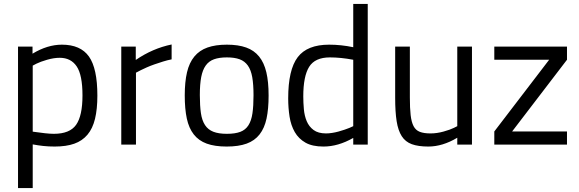

<svg xmlns="http://www.w3.org/2000/svg" viewBox="-20 -738 2956 980"><path d="M147 222H72V-500H146V-464Q222 -510 296 -510Q391 -510 434 -449.5Q477 -389 477 -250Q477 -181 465 -131.5Q453 -82 426.5 -50.5Q400 -19 359 -4.5Q318 10 259 10Q228 10 200.5 7Q173 4 147 -1ZM285 -443Q255 -443 220.5 -433Q186 -423 166 -413L147 -403V-66Q182 -61 209 -58Q236 -55 255 -55Q336 -55 368.5 -101Q401 -147 401 -251Q401 -355 371.5 -399Q342 -443 285 -443Z M674 0H599V-500H673V-432Q759 -491 856 -511V-435Q835 -431 812.5 -424Q790 -417 768.5 -409.5Q747 -402 729 -394Q711 -386 699 -380L674 -367Z M923 -251Q923 -320 934.5 -369Q946 -418 972 -449.5Q998 -481 1039 -495.5Q1080 -510 1138 -510Q1196 -510 1236.5 -495.5Q1277 -481 1302.5 -449.5Q1328 -418 1339.5 -369Q1351 -320 1351 -251Q1351 -182 1340.5 -133Q1330 -84 1305 -52Q1280 -20 1239 -5Q1198 10 1137 10Q1076 10 1035 -5Q994 -20 969 -52Q944 -84 933.5 -133Q923 -182 923 -251ZM1000 -253Q1000 -198 1005.5 -160.5Q1011 -123 1026.5 -99.5Q1042 -76 1069 -65.5Q1096 -55 1138 -55Q1180 -55 1206.5 -65Q1233 -75 1248 -98.5Q1263 -122 1268.5 -159.5Q1274 -197 1274 -252Q1274 -307 1267.5 -344Q1261 -381 1245 -403.5Q1229 -426 1203 -435.5Q1177 -445 1138 -445Q1099 -445 1072.5 -435.5Q1046 -426 1030 -403.5Q1014 -381 1007 -344.5Q1000 -308 1000 -253Z M1783 -718H1857V0H1783V-34Q1706 10 1631 10Q1574 10 1539 -10Q1504 -30 1484.5 -64Q1465 -98 1458 -142.5Q1451 -187 1451 -236Q1451 -382 1499.5 -446Q1548 -510 1660 -510Q1721 -510 1783 -497ZM1644 -57Q1658 -57 1674.5 -59.5Q1691 -62 1707.5 -66.5Q1724 -71 1738.5 -76Q1753 -81 1763 -85L1783 -94V-433Q1719 -445 1664 -445Q1588 -445 1558 -397Q1528 -349 1528 -246Q1528 -214 1531 -180.5Q1534 -147 1545.5 -119.5Q1557 -92 1580.5 -74.5Q1604 -57 1644 -57Z M2314 -94V-500H2389V0H2314V-35Q2239 10 2166 10Q2115 10 2082 -2Q2049 -14 2030.5 -43Q2012 -72 2004.5 -119.5Q1997 -167 1997 -239V-500H2072V-240Q2072 -186 2076 -150.5Q2080 -115 2091 -94Q2102 -73 2123 -65Q2144 -57 2177 -57Q2210 -57 2244 -66.5Q2278 -76 2296 -85Z M2783 -433 2503 -67V0H2874V-67H2594L2874 -433V-500H2503V-433Z"/></svg>

Font: Sunflower Light
Style: Regular
Weight: 300
Designer: JIKJI
Foundry: JIKJI
Version: Version 1.00